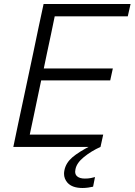

<svg xmlns="http://www.w3.org/2000/svg" viewBox="-20 -733 672 958"><path d="M46.5 0Q58.5 -59.5 70.5 -115Q82.5 -170.5 96.5 -236.5L146.5 -472Q160.5 -540.5 172.5 -596.8Q184.5 -653 197.5 -713H631.5L617.5 -651.5H253Q243.5 -606.5 234.5 -562Q225 -517 214 -466L198.5 -391.5H543L530 -332H185.5L167.5 -246.5Q157 -195.5 147.5 -151Q138 -106.5 128.5 -61.5H495L481.5 0ZM392 205Q340.5 205 317 179Q299.5 159 299.5 134Q299.5 125.5 301.5 116Q309 79.5 340.8 52.2Q372.5 25 432.5 -5.5L436 -21L470 -24L481.5 0Q435 21 398.8 50.5Q362.5 80 356.5 111.5Q355 118 355 123.5Q355 138 364.5 146.5Q377.5 158 403.5 158Q419.5 158 432.8 155.5Q446 153 454 150.5L444.5 198.5Q434.5 201 419.8 203Q405 205 392 205Z"/></svg>

Font: Heraclito Light
Style: Italic
Weight: 300
Italic angle: -12°
Designer: Kostas Bartsokas (font) & Cristiano Sobral (main changes)
Foundry: Kostas Bartsokas (font) & Cristiano Sobral (main changes)
Version: Version 1.00;July 8, 2020;FontCreator 13.0.0.2655 64-bit